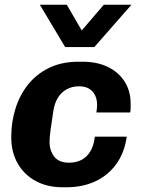

<svg xmlns="http://www.w3.org/2000/svg" viewBox="-20 -782 602 812"><path d="M244.5 10Q180 10 131 -16.5Q82 -43 54.8 -90.8Q27.5 -138.5 27.5 -202Q27.5 -265.5 45.5 -323Q63.5 -380.5 99.2 -425Q135 -469.5 188.2 -495.2Q241.5 -521 311.5 -521H329Q391 -521 436.5 -498.8Q482 -476.5 507.5 -436.2Q533 -396 532.5 -341Q532.5 -333 532.5 -324.2Q532.5 -315.5 530.5 -306.5H387.5Q389 -314.5 389.8 -322.8Q390.5 -331 390.5 -339Q390.5 -374 370.8 -395.5Q351 -417 314.5 -417Q284.5 -417 261.8 -404.2Q239 -391.5 225 -368.8Q211 -346 206 -315Q199 -271 194.2 -235.8Q189.5 -200.5 189.5 -182Q189.5 -145.5 209.2 -119.8Q229 -94 272 -94Q302 -94 324.8 -105.8Q347.5 -117.5 362.2 -142Q377 -166.5 381 -204H516Q506 -134.5 470.8 -86.8Q435.5 -39 381.8 -14.5Q328 10 262 10ZM536 -762 379 -583H255.5L148.5 -762H262.5L354.5 -603.5H283L419 -762Z"/></svg>

Font: Chivo Medium
Style: Italic
Weight: 500
Italic angle: -8.05°
Designer: Hector Gatti
Foundry: Omnibus-Type
Version: Version 2.002